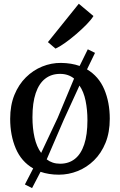

<svg xmlns="http://www.w3.org/2000/svg" viewBox="-20 -897 623 998"><path d="M146.7 80.7 109.4 61.9 152.5 -21.5Q90.8 -57.2 61.9 -125.4Q32.9 -193.7 32.9 -279.3Q32.9 -349.6 54.9 -403.7Q77 -457.8 114.7 -495Q152.4 -532.2 199.6 -551.3Q246.8 -570.4 297.3 -570Q324.7 -569.6 348.7 -565.7Q372.7 -561.7 393.9 -554.2L436.3 -640.7L473.9 -622.2L432.3 -536.4Q493.3 -500.2 522 -432.5Q550.6 -364.8 550.6 -279.7Q550.6 -209.1 528.6 -154.8Q506.5 -100.5 468.8 -63.6Q431.1 -26.7 383.8 -7.9Q336.6 11 286.1 11Q259 11 235.3 7.1Q211.5 3.3 190.7 -3.9ZM193.9 -102.2 280 -285 365 -488.6Q350.7 -500.4 332.5 -506.7Q314.3 -513 292.4 -513Q247 -513 214.9 -488Q182.7 -463 165.7 -412.9Q148.7 -362.9 148.7 -287Q148.7 -230.3 159.5 -182.3Q170.3 -134.2 193.9 -102.2ZM292.4 -46Q337.6 -46 369.2 -71Q400.9 -96 417.7 -146.3Q434.5 -196.6 434.5 -272Q434.5 -326.3 424.8 -373.5Q415.1 -420.6 393.1 -452.3L311.3 -273.9L222.8 -68.6Q236.8 -57.6 254.3 -51.8Q271.7 -46 292.4 -46ZM268.1 -644.7 229.1 -678 389.6 -877.5 465.7 -813.7Q455.2 -795.8 430.8 -770.7Q406.4 -745.6 376.1 -719.6Q345.9 -693.7 317.3 -673.4Q288.6 -653.2 269.3 -644.7Z"/></svg>

Font: Merriweather Light
Style: Regular
Weight: 300
Version: Version 2.100